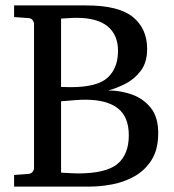

<svg xmlns="http://www.w3.org/2000/svg" viewBox="-20 -691 645 711"><path d="M565.9 -198.2Q565.9 -137.7 541.5 -98.9Q517.1 -60.1 478.3 -38.3Q439.5 -16.6 395.5 -8.3Q351.6 0 312 0H32.2V-43L85 -46.9Q95.7 -47.9 100.8 -54.7Q106 -61.5 106 -68.8V-602.1Q106 -609.4 100.8 -616.5Q95.7 -623.5 85 -624L32.2 -627.9V-670.9H299.8Q419.4 -670.9 472.2 -627.9Q524.9 -585 524.9 -509.8Q524.9 -460 501.2 -428.7Q477.5 -397.5 444.1 -380.6Q410.6 -363.8 380.9 -356Q425.8 -356 468.3 -341.1Q510.7 -326.2 538.3 -291.7Q565.9 -257.3 565.9 -198.2ZM417 -502.9Q417 -561.5 378.7 -593.3Q340.3 -625 263.2 -625Q247.6 -625 229.5 -623.5Q211.4 -622.1 206.1 -622.1V-369.1Q206.1 -369.1 220 -368.7Q233.9 -368.2 242.2 -368.2Q339.8 -368.2 378.4 -403.3Q417 -438.5 417 -502.9ZM457 -189.9Q457 -258.3 416.3 -290Q375.5 -321.8 295.9 -321.8Q279.8 -321.8 259.8 -320.3Q239.7 -318.8 224.4 -317.4Q209 -315.9 206.1 -315.9V-51.8Q206.1 -51.8 217.5 -51Q229 -50.3 243.9 -49.6Q258.8 -48.8 268.1 -48.8Q373 -48.8 415 -84Q457 -119.1 457 -189.9Z"/></svg>

Font: Eeyek
Style: Regular
Weight: 400
Designer: Pravabati Chingangbam and Tabish
Foundry: SIL International
Version: Version 2.000